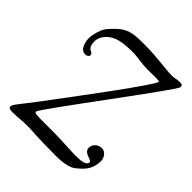

<svg xmlns="http://www.w3.org/2000/svg" viewBox="-199 -845 984 984"><g transform="rotate(45 293.5 -352.5)"><path d="M20 -4C20 7 36 9 46 9C100 9 108 4 155 4C190 4 213 10 370 10C462 10 484 -20 488 -23C520 -49 547 -79 547 -136C547 -148 537 -185 502 -185C482 -185 454 -169 454 -139C454 -101 510 -106 510 -89C510 -67 475 -62 435 -62C393 -62 346 -68 248 -68H205C146 -68 132 -68 132 -79C132 -99 567 -668 567 -691C567 -707 558 -707 545 -707C527 -707 512 -701 496 -701C442 -701 385 -715 281 -715C216 -715 171 -715 125 -671C101 -648 82 -630 72 -604C62 -579 57 -550 57 -537C57 -517 64 -464 102 -464C115 -464 125 -471 125 -480C125 -505 89 -484 89 -547C89 -583 123 -624 178 -637C204 -643 239 -645 271 -645C298 -645 345 -635 383 -635C414 -635 420 -636 436 -636C456 -636 469 -635 469 -632C469 -608 229 -289 112 -133C45 -44 20 -20 20 -4Z"/></g></svg>

Font: OFL Sorts Mill Goudy
Style: Italic
Weight: 500
Italic angle: -6°
Version: Version 003.000